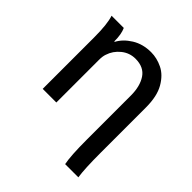

<svg xmlns="http://www.w3.org/2000/svg" viewBox="-191 -627 956 956"><g transform="rotate(45 287.5 -148.5)"><path d="M418 200Q408 151 408 36V-273Q408 -338 381 -378.5Q354 -419 295 -419Q253 -419 220.5 -392.5Q188 -366 176 -328Q170 -312 170 -286V14H74V-348Q74 -442 59 -486H145Q159 -456 159 -405H162Q182 -443 225.5 -470Q269 -497 327 -497Q368 -497 408 -477.5Q448 -458 475.5 -410.5Q503 -363 503 -284V33Q503 149 511 200Z"/></g></svg>

Font: LINE Seed Sans KR Regular
Style: Regular
Weight: 400
Designer: LINE VX Design & Sandoll Inc & Dalton Maag Ltd
Foundry: Sandoll Inc.
Version: Version 1.000